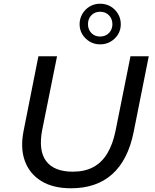

<svg xmlns="http://www.w3.org/2000/svg" viewBox="-20 -1002 831 1030"><path d="M361 8Q264 8 201 -31Q138 -70 113 -139.5Q88 -209 107 -302L186 -700H286L206 -303Q196 -250 201 -208.5Q206 -167 227 -138.5Q248 -110 284 -95.5Q320 -81 371 -81Q434 -81 479.5 -105Q525 -129 555 -178Q585 -227 600 -301L680 -700H778L697 -294Q667 -144 582.5 -68Q498 8 361 8ZM517 -764Q486 -764 461 -779Q436 -794 421.5 -818Q407 -842 407 -872Q407 -902 421.5 -927Q436 -952 461 -967Q486 -982 517 -982Q549 -982 574 -967Q599 -952 613.5 -927Q628 -902 628 -872Q628 -842 613.5 -818Q599 -794 574 -779Q549 -764 517 -764ZM517 -806Q546 -806 564.5 -825Q583 -844 583 -872Q583 -901 564.5 -920Q546 -939 517 -939Q489 -939 470.5 -920.5Q452 -902 452 -872Q452 -844 470 -825Q488 -806 517 -806Z"/></svg>

Font: MOST Montserrat Medium
Style: Italic
Weight: 500
Italic angle: -11.3°
Designer: Julieta Ulanovsky
Foundry: Julieta Ulanovsky
Version: Version 8.000;March 11, 2024;FontCreator 15.0.0.2926 64-bit